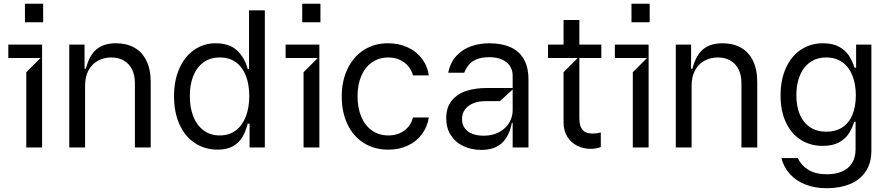

<svg xmlns="http://www.w3.org/2000/svg" viewBox="-20 -782 4715 1018"><path d="M119.3 0V-399.1L194.6 -474.4H24.1V-545.5H203.1V0ZM112.2 -664.1V-762.1H208.8V-664.1Z M431.1 -328.1V0H347.3V-545.5H428.3V-417.6H435.4Q453.8 -489.7 492.4 -521.1Q530.9 -552.6 594.5 -552.6Q650.6 -552.6 691.8 -529.8Q733 -507.1 756 -460.9Q779.1 -414.8 779.1 -346.6V0H695.3V-340.9Q695.3 -383.5 680 -414.1Q664.8 -444.6 636.7 -460.9Q608.7 -477.3 570.3 -477.3Q529.8 -477.3 498.2 -459.5Q466.6 -441.8 448.9 -408.2Q431.1 -374.6 431.1 -328.1Z M1134.2 11.4Q1066.1 11.4 1013.5 -23.4Q960.9 -58.2 931.8 -122.2Q902.7 -186.1 902.7 -271.3Q902.7 -355.5 931.1 -419.2Q959.5 -483 1009.9 -517.8Q1060.4 -552.6 1122.9 -552.6Q1196 -552.6 1236.7 -514.7Q1277.3 -476.9 1293.3 -416.2H1300.4V-727.3H1384.2V0H1303.3V-126.4H1293.3Q1282.7 -85.2 1265.3 -55.4Q1247.9 -25.6 1215.7 -7.1Q1183.6 11.4 1134.2 11.4ZM1145.6 -63.9Q1195 -63.9 1229.9 -90.2Q1264.9 -116.5 1283.2 -163.5Q1301.5 -210.6 1301.8 -272.7Q1301.5 -334.2 1283.6 -380.5Q1265.6 -426.8 1230.6 -452.1Q1195.7 -477.3 1145.6 -477.3Q1093.8 -477.3 1057.9 -450.6Q1022 -424 1004.1 -377.7Q986.2 -331.3 986.5 -272.7Q986.2 -213.4 1004.4 -166Q1022.7 -118.6 1058.6 -91.3Q1094.5 -63.9 1145.6 -63.9Z M1589.5 0V-399.1L1664.8 -474.4H1494.3V-545.5H1673.3V0ZM1582.4 -664.1V-762.1H1679V-664.1Z M2039.1 11.4Q1963.8 11.4 1907.7 -24.5Q1851.6 -60.4 1821.7 -124.3Q1791.9 -188.2 1791.9 -269.9Q1791.9 -352.3 1822.4 -416.5Q1853 -480.8 1908.7 -516.7Q1964.5 -552.6 2037.6 -552.6Q2094.5 -552.6 2141 -531.2Q2187.5 -509.9 2217 -471.2Q2246.4 -432.5 2253.6 -382.1H2169.7Q2163 -408 2145.8 -429.5Q2128.6 -451 2101.4 -464.1Q2074.2 -477.3 2039.1 -477.3Q1990.4 -477.3 1953.3 -452.1Q1916.2 -426.8 1896 -380.3Q1875.7 -333.8 1875.7 -272.7Q1875.7 -209.9 1895.6 -162.8Q1915.5 -115.8 1952.6 -89.8Q1989.7 -63.9 2039.1 -63.9Q2088.1 -63.9 2122.9 -89.1Q2157.7 -114.3 2169.7 -159.1H2253.6Q2246.1 -110.4 2217.9 -71.6Q2189.6 -32.7 2143.6 -10.7Q2097.7 11.4 2039.1 11.4Z M2532 12.8Q2479.4 12.8 2437.1 -7.1Q2394.9 -27 2370.4 -65Q2345.9 -103 2345.9 -154.8Q2345.9 -213.8 2376.1 -249.6Q2406.2 -285.5 2453.7 -300.4Q2501.1 -315.3 2557.5 -315.3H2698.2V-380.7Q2698.2 -409.4 2683.9 -431.6Q2669.7 -453.8 2642 -466.3Q2614.3 -478.7 2573.9 -478.7Q2533.4 -478.7 2507.1 -467.7Q2480.8 -456.7 2466.1 -438.7Q2451.3 -420.8 2441.1 -396.3H2356.5Q2367.5 -451.3 2400.4 -486.3Q2433.2 -521.3 2478.3 -536.9Q2523.4 -552.6 2573.9 -552.6Q2637.4 -552.6 2683.8 -533Q2730.1 -513.5 2756 -470.7Q2782 -427.9 2782 -359.4V0H2698.2V-130.7H2693.9Q2680.4 -59.7 2641 -23.4Q2601.6 12.8 2532 12.8ZM2544.7 -62.5Q2592.3 -62.5 2627.1 -81.7Q2661.9 -100.9 2680 -131.6Q2698.2 -162.3 2698.2 -197.4V-307.5L2630.7 -245.7H2553.3Q2519.2 -245.7 2491.1 -235.1Q2463.1 -224.4 2446.4 -202.9Q2429.7 -181.5 2429.7 -150.6Q2429.7 -122.2 2444.2 -102.3Q2458.8 -82.4 2484.7 -72.4Q2510.7 -62.5 2544.7 -62.5Z M3110.8 7.1Q3073.5 7.1 3041 -8.9Q3008.5 -24.9 2988.3 -56.5Q2968 -88.1 2968 -133.5V-399.1L3043.3 -474.4L2968 -509.9V-676.1H3051.8V-156.2Q3051.8 -122.9 3061.4 -104.8Q3071 -86.6 3086.8 -80.3Q3102.6 -73.9 3124.3 -73.9Q3135.7 -73.9 3142.9 -75.1Q3150.2 -76.3 3163.4 -79.5L3165.5 -80.3V-2.8Q3159.8 0.7 3143.6 3.9Q3127.5 7.1 3110.8 7.1ZM2885.7 -474.4V-545.5H3168.3V-474.4Z M3335.2 0V-399.1L3410.5 -474.4H3240.1V-545.5H3419V0ZM3328.1 -664.1V-762.1H3424.7V-664.1Z M3647 -328.1V0H3563.2V-545.5H3644.2V-417.6H3651.3Q3669.7 -489.7 3708.3 -521.1Q3746.8 -552.6 3810.4 -552.6Q3866.5 -552.6 3907.7 -529.8Q3948.9 -507.1 3971.9 -460.9Q3995 -414.8 3995 -346.6V0H3911.2V-340.9Q3911.2 -383.5 3896 -414.1Q3880.7 -444.6 3852.6 -460.9Q3824.6 -477.3 3786.2 -477.3Q3745.7 -477.3 3714.1 -459.5Q3682.5 -441.8 3664.8 -408.2Q3647 -374.6 3647 -328.1Z M4364.3 215.9Q4300.4 215.9 4250.7 196.4Q4201 176.8 4168.5 141.2Q4136 105.5 4122.9 56.1H4210.2Q4227.6 94.5 4265.8 118.3Q4304 142 4364.3 142Q4409.4 142 4443.4 127.8Q4477.3 113.6 4496.8 83.8Q4516.3 54 4516.3 9.9V-136.4H4509.2Q4497.5 -99.4 4479.2 -72.1Q4460.9 -44.7 4427.6 -26.6Q4394.2 -8.5 4341.6 -8.5Q4277.3 -8.5 4226.7 -40.1Q4176.1 -71.7 4147.4 -132.1Q4118.6 -192.5 4118.6 -275.6Q4118.6 -358.3 4146.7 -421Q4174.7 -483.7 4225.9 -518.1Q4277 -552.6 4343 -552.6Q4395.2 -552.6 4428.8 -534.1Q4462.4 -515.6 4480.5 -487.7Q4498.6 -459.9 4510.7 -423.3H4519.2V-545.5H4600.1V15.6Q4600.1 83.5 4569.2 128.4Q4538.4 173.3 4485.1 194.6Q4431.8 215.9 4364.3 215.9ZM4361.5 -83.8Q4411.2 -83.8 4446.4 -106.9Q4481.5 -130 4499.5 -173.3Q4517.4 -216.6 4517.8 -277Q4517.4 -336.6 4499.5 -381.7Q4481.5 -426.8 4446.4 -452.1Q4411.2 -477.3 4361.5 -477.3Q4309.7 -477.3 4273.8 -451Q4237.9 -424.7 4220 -379.3Q4202.1 -333.8 4202.4 -277Q4202.1 -219.5 4220.3 -175.8Q4238.6 -132.1 4274.3 -108Q4310 -83.8 4361.5 -83.8Z"/></svg>

Font: Riot Sans
Style: Regular
Weight: 400
Designer: Rasmus Andersson
Foundry: rsms
Version: Version 3.005